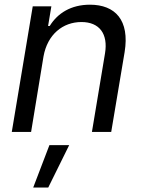

<svg xmlns="http://www.w3.org/2000/svg" viewBox="-20 -573 625 834"><path d="M169 -328.1C186.1 -423.3 252.8 -477.3 333.8 -477.3C411.9 -477.3 450.3 -426.1 436.1 -340.9L379.3 0H463.1L521.3 -346.6C544 -485.8 480.1 -552.6 370.7 -552.6C288.4 -552.6 230.1 -515.6 196 -460.2H188.9L203.1 -545.5H122.2L31.2 0H115.1ZM124.3 241.5H189.6L280.5 57.5H194.6Z"/></svg>

Font: Margiela Sans
Style: Italic
Weight: 400
Italic angle: -9.39999°
Designer: Stefan Endress, Andreas Faust
Version: Version 1.100;FEAKit 1.0